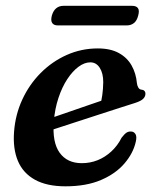

<svg xmlns="http://www.w3.org/2000/svg" viewBox="-20 -644 550 676"><path d="M99.5 -208Q99.5 -208 117.5 -214Q135.5 -220 164.5 -230Q193.5 -240 226.8 -251.5Q260 -263 292 -274Q324 -285 347.5 -293L333 -275.5Q337.5 -290 340.2 -309.8Q343 -329.5 343.5 -355Q343.5 -386 331.2 -405.2Q319 -424.5 298 -424.5Q277.5 -424.5 256.5 -409Q235.5 -393.5 217 -365.5Q198.5 -337.5 185.8 -299.2Q173 -261 169.5 -216Q163.5 -143 190 -106.2Q216.5 -69.5 268 -69.5Q297.5 -69.5 323.8 -80Q350 -90.5 372 -110.8Q394 -131 408 -159Q418 -172 425.2 -176.8Q432.5 -181.5 441 -181Q451 -181 456.8 -172.2Q462.5 -163.5 458 -144.5Q449 -104.5 418.2 -68.5Q387.5 -32.5 335.5 -10.2Q283.5 12 210.5 12Q145 12 103 -11.2Q61 -34.5 43 -77.5Q25 -120.5 29.5 -180Q34 -240.5 58.5 -293.5Q83 -346.5 123.2 -387Q163.5 -427.5 215 -450.5Q266.5 -473.5 324.5 -473.5Q369 -473.5 398.5 -457.2Q428 -441 443.5 -413.2Q459 -385.5 462 -351.5Q463 -342.5 466.8 -336Q470.5 -329.5 477 -328.5Q484.5 -328 488.2 -324.2Q492 -320.5 492 -313.5Q492 -304.5 484.5 -296.5Q477 -288.5 455.5 -281.5Q434.5 -275 400.5 -264Q366.5 -253 327 -240.2Q287.5 -227.5 248 -214.5Q208.5 -201.5 175.8 -191Q143 -180.5 123.5 -174Q104 -167.5 104 -167.5ZM162.5 -589Q167.5 -606.5 178 -615Q188.5 -623.5 203.5 -623.5H445Q460 -623.5 465.8 -615.2Q471.5 -607 466.5 -589Q462 -571 451.5 -562.8Q441 -554.5 426 -554.5H184Q169.5 -554.5 163.8 -563Q158 -571.5 162.5 -589Z"/></svg>

Font: Fraunces SemiBold
Style: Italic
Weight: 600
Italic angle: -16°
Version: Version 1.000;[b76b70a41]